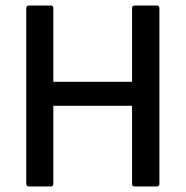

<svg xmlns="http://www.w3.org/2000/svg" viewBox="-20 -675 672 695"><path d="M85 0Q75 0 75 -10V-645Q75 -655 85 -655H164Q173 -655 173 -645V-379H458V-645Q458 -655 468 -655H547Q557 -655 557 -645V-10Q557 0 547 0H468Q458 0 458 -10V-292H173V-10Q173 0 164 0Z"/></svg>

Font: Sofia Sans Semi Condensed SemiBold
Style: Regular
Weight: 600
Designer: Botio Nikoltchev, Ani Petrova
Foundry: lettersoup
Version: Version 4.100